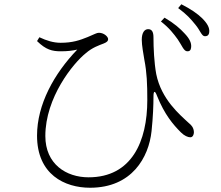

<svg xmlns="http://www.w3.org/2000/svg" viewBox="-20 -835 1040 902"><path d="M815 -650C835 -621 843 -595 859 -594C870 -593 877 -599 878 -613C880 -633 871 -653 847 -678C826 -701 799 -725 753 -752L736 -734C776 -703 796 -676 815 -650ZM898 -719C920 -693 927 -666 941 -665C954 -664 962 -670 963 -685C965 -705 954 -725 929 -750C907 -771 879 -791 832 -815L817 -797C859 -766 876 -746 898 -719ZM154 -642C196 -601 225 -594 266 -594C298 -594 320 -597 343 -602C234 -489 154 -344 154 -198C154 -15 284 47 403 47C600 47 679 -96 692 -219C699 -286 701 -343 701 -381C701 -410 708 -411 718 -384C753 -297 793 -250 830 -213C846 -197 863 -190 874 -190C886 -190 891 -203 891 -214C890 -236 879 -247 867 -257C825 -296 738 -368 714 -487C704 -542 701 -610 701 -659C701 -683 695 -698 676 -698C659 -698 646 -682 646 -648C646 -622 654 -580 658 -555C670 -494 672 -441 672 -365C672 -171 599 -2 396 -2C291 -2 193 -64 193 -196C193 -377 324 -538 383 -585C414 -612 445 -622 468 -631C483 -637 488 -643 488 -651C488 -663 468 -681 445 -681C434 -681 426 -675 392 -661C355 -646 321 -634 265 -634C231 -634 199 -644 165 -660Z"/></svg>

Font: Noto Serif TC ExtraLight
Style: Regular
Weight: 200
Designer: Ryoko NISHIZUKA 西塚涼子 (kana & ideographs); Frank Grießhammer (Latin, Greek & Cyrillic); Wenlong ZHANG 张文龙 (bopomofo); San
Foundry: Adobe
Version: Version 2.001;hotconv 1.1.0;makeotfexe 2.6.0